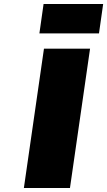

<svg xmlns="http://www.w3.org/2000/svg" viewBox="-20 -946 539 966"><path d="M100.1 0 201.2 -701.2H433.1L332 0ZM178.2 -777.8 199.2 -925.8H499L478 -777.8Z"/></svg>

Font: Trueno Black
Style: Italic
Weight: 900
Designer: Julieta Ulanovsky
Foundry: Julieta Ulanovsky
Version: Version 3.001b | FøM Fix